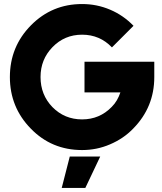

<svg xmlns="http://www.w3.org/2000/svg" viewBox="-20 -732 804 952"><path d="M286 200H403L477 44H326ZM387 -712Q238 -712 134 -607Q29 -501 29 -350Q29 -200 133 -94Q236 12 387 12Q460 12 525 -16Q558 -30 587 -49.5Q616 -69 641 -95Q745 -201 745 -350V-426H399V-274H577Q570 -253 559.5 -235Q549 -217 534 -202Q474 -140 387 -140Q300 -140 240 -201Q181 -262 181 -350Q181 -437 240 -498Q300 -560 387 -560Q475 -560 535 -497L642 -604Q617 -630 588 -650Q559 -670 526 -684Q493 -698 458.5 -705Q424 -712 387 -712Z"/></svg>

Font: Unageo
Style: ExtraBold
Weight: 800
Designer: Richard Sepsi
Foundry: Richard Sepsi
Version: Version 2.000